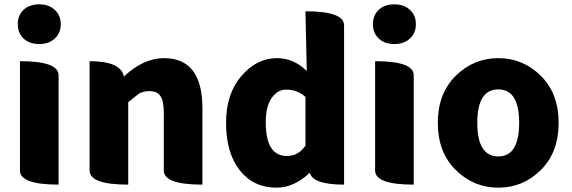

<svg xmlns="http://www.w3.org/2000/svg" viewBox="-20 -851 2635 885"><path d="M250 0Q72 0 72 -65V-569Q250 -569 250 -504V0ZM161 -648Q116 -648 89 -673Q62 -698 62 -740Q62 -781 89 -806Q116 -831 161 -831Q205 -831 232 -806Q260 -781 260 -740Q260 -698 232 -673Q205 -648 161 -648Z M571 0Q393 0 393 -65V-569Q538 -569 551 -498Q641 -583 736 -583Q913 -583 913 -352V0Q735 0 735 -65V-330Q735 -387 719 -409Q704 -431 669 -431Q641 -431 620 -419L571 -380V0Z M1255 14Q1148 14 1085 -66Q1022 -146 1022 -285Q1022 -418 1092 -500Q1163 -583 1257 -583Q1333 -583 1394 -524L1388 -799Q1566 -799 1566 -734V0Q1421 0 1408 -55Q1335 14 1255 14ZM1302 -132Q1356 -132 1388 -180V-404Q1351 -438 1299 -438Q1259 -438 1232 -399Q1205 -361 1205 -287Q1205 -132 1302 -132Z M1887 0Q1709 0 1709 -65V-569Q1887 -569 1887 -504V0ZM1798 -648Q1753 -648 1726 -673Q1699 -698 1699 -740Q1699 -781 1726 -806Q1753 -831 1798 -831Q1842 -831 1869 -806Q1897 -781 1897 -740Q1897 -698 1869 -673Q1842 -648 1798 -648Z M1998 -285Q1998 -420 2080.5 -501.5Q2163 -583 2277 -583Q2391 -583 2473 -501.5Q2555 -420 2555 -285Q2555 -149 2473 -67.5Q2391 14 2277 14Q2163 14 2080.5 -67.5Q1998 -149 1998 -285ZM2277 -130Q2373 -130 2373 -285Q2373 -439 2277 -439Q2180 -439 2180 -285Q2180 -130 2277 -130Z"/></svg>

Font: Swei Half Moon CJK SC
Style: Black
Weight: 900
Version: Version 2.071